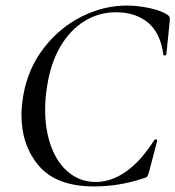

<svg xmlns="http://www.w3.org/2000/svg" viewBox="-20 -656 629 689"><path d="M571 -457Q566 -457 566 -461Q556 -537 511.5 -574.5Q467 -612 396 -612Q334 -612 282 -579.5Q230 -547 195.5 -487Q161 -427 149 -346Q142 -305 142 -262Q142 -188 164 -129Q186 -70 227.5 -36.5Q269 -3 324 -3Q379 -3 432.5 -40.5Q486 -78 534 -154Q536 -156 538 -156Q541 -156 543 -154Q545 -152 544 -150L515 -40Q512 -28 509 -23.5Q506 -19 497 -17Q410 13 318 13Q183 13 120 -60.5Q57 -134 57 -244Q57 -274 64 -316Q81 -411 137.5 -484Q194 -557 273 -596.5Q352 -636 434 -636Q475 -636 516.5 -627Q558 -618 581 -603Q587 -599 588.5 -594.5Q590 -590 589 -579L577 -461Q576 -457 571 -457Z"/></svg>

Font: CormorantInfant-MediumItalic
Style: Italic
Weight: 500
Italic angle: -10°
Designer: Christian Thalmann (Catharsis Fonts)
Foundry: Catharsis Fonts
Version: Version 3.303